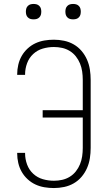

<svg xmlns="http://www.w3.org/2000/svg" viewBox="-20 -944 540 972"><path d="M253 8Q229 8 205 4Q181 0 159.5 -10Q138 -20 120 -36.5Q102 -53 90 -74Q78 -95 72.5 -119Q67 -143 67 -167V-170H107V-167Q107 -139 117 -111.5Q127 -84 148 -64.5Q169 -45 196.5 -37Q224 -29 253 -29Q274 -29 294.5 -33.5Q315 -38 333 -49Q351 -60 364 -76.5Q377 -93 385 -112.5Q393 -132 396 -153Q399 -174 399 -195V-349H196V-386H399V-540Q399 -561 396 -582Q393 -603 385 -622.5Q377 -642 364 -658.5Q351 -675 333 -686Q315 -697 294.5 -701.5Q274 -706 253 -706Q224 -706 196.5 -698Q169 -690 148 -670.5Q127 -651 117 -623.5Q107 -596 107 -568V-565H67V-568Q67 -592 72.5 -616Q78 -640 90 -661Q102 -682 120 -698.5Q138 -715 159.5 -725Q181 -735 205 -739Q229 -743 253 -743Q279 -743 305 -737.5Q331 -732 353.5 -719Q376 -706 393 -686Q410 -666 420.5 -642Q431 -618 435 -592Q439 -566 439 -540V-195Q439 -169 435 -143Q431 -117 420.5 -93Q410 -69 393 -49Q376 -29 353.5 -16Q331 -3 305 2.5Q279 8 253 8ZM350 -846Q342 -846 334.5 -848Q327 -850 321 -856Q315 -862 313 -869.5Q311 -877 311 -885Q311 -893 313 -900.5Q315 -908 321 -914Q327 -920 334.5 -922Q342 -924 350 -924Q358 -924 365.5 -922Q373 -920 379 -914Q385 -908 387 -900.5Q389 -893 389 -885Q389 -877 387 -869.5Q385 -862 379 -856Q373 -850 365.5 -848Q358 -846 350 -846ZM150 -846Q142 -846 134.5 -848Q127 -850 121 -856Q115 -862 113 -869.5Q111 -877 111 -885Q111 -893 113 -900.5Q115 -908 121 -914Q127 -920 134.5 -922Q142 -924 150 -924Q158 -924 165.5 -922Q173 -920 179 -914Q185 -908 187 -900.5Q189 -893 189 -885Q189 -877 187 -869.5Q185 -862 179 -856Q173 -850 165.5 -848Q158 -846 150 -846Z"/></svg>

Font: Iosevka Term Curly Extralight
Style: Regular
Weight: 200
Designer: Belleve Invis
Foundry: Belleve Invis
Version: Version 32.3.0